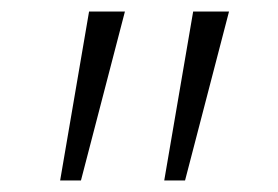

<svg xmlns="http://www.w3.org/2000/svg" viewBox="-20 -720 480 332"><path d="M134 -700H196L120 -408H84ZM314 -700H376L300 -408H264Z"/></svg>

Font: Jost* Light
Style: Regular
Weight: 300
Version: Version 3.7